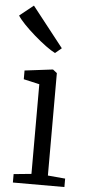

<svg xmlns="http://www.w3.org/2000/svg" viewBox="-69 -896 433 930"><g transform="rotate(5 148.0 -431.0)"><path d="M30.5 0V-41L116.5 -49.5V-485.5L39.5 -503V-545.5L173.5 -562H177L196.5 -546.5V-48.5L281 -41V0ZM178.5 -643Q160 -652 132.5 -672.2Q105 -692.5 75.8 -718Q46.5 -743.5 23.2 -767.8Q0 -792 -10 -808.5L57.5 -862.5L210 -668.5L179.5 -643Z"/></g></svg>

Font: Merriweather 28pt Light
Style: Regular
Weight: 300
Version: Version 2.100